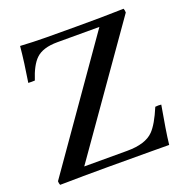

<svg xmlns="http://www.w3.org/2000/svg" viewBox="-126 -819 908 936"><g transform="rotate(-20 328.0 -350.5)"><path d="M617 -679 170 -43H393Q488 -43 530 -86Q562 -119 595 -198Q611 -200 626 -198Q615 -136 607 -86.5Q599 -37 595 0Q580 0 502.5 -0.5Q425 -1 276 -1Q197 -1 151 -0.5Q105 0 78 0.5Q51 1 29 1Q25 -8 25 -19L472 -657H254Q178 -657 142 -622Q110 -591 87 -519Q71 -518 53 -519Q61 -569 67 -614Q73 -659 77 -702Q142 -698 212.5 -697.5Q283 -697 362 -697Q443 -697 491.5 -697.5Q540 -698 568 -699Q596 -700 613 -700Q615 -696 616 -690.5Q617 -685 617 -679Z"/></g></svg>

Font: Tiro Devanagari Hindi
Style: Regular
Weight: 400
Designer: Devanagari: John Hudson & Fiona Ross. Latin: John Hudson.
Foundry: Tiro Typeworks Ltd.
Version: Version 1.52